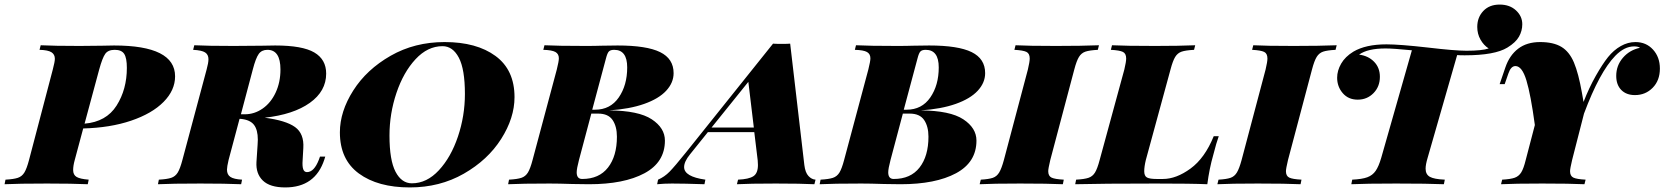

<svg xmlns="http://www.w3.org/2000/svg" viewBox="-68 -806 7282 840"><path d="M259 -106Q252 -81 252 -62Q252 -41 267 -32Q282 -23 320 -20L316 0Q247 -3 138 -3Q12 -3 -48 0L-44 -20Q-8 -22 10 -28Q28 -34 38.5 -51Q49 -68 59 -106L163 -502Q172 -536 172 -549Q172 -568 157 -577.5Q142 -587 105 -588L110 -608Q168 -605 280 -605L378 -606Q398 -607 431 -607Q698 -607 698 -472Q698 -411 647.5 -360Q597 -309 505.5 -278Q414 -247 296 -244ZM366 -502 302 -265Q397 -273 442 -344Q487 -415 487 -509Q487 -552 475.5 -570Q464 -588 434 -588Q405 -588 392.5 -570.5Q380 -553 366 -502Z M1332 -121H1355L1351 -108Q1311 14 1180 14Q1113 14 1082 -16Q1051 -46 1054 -97L1059 -173Q1060 -181 1060 -195Q1060 -238 1043 -260Q1026 -282 985 -286H980L932 -106Q925 -76 925 -64Q925 -42 940 -32Q955 -22 991 -20L987 0Q918 -3 809 -3Q683 -3 623 0L627 -20Q663 -22 681 -28Q699 -34 709.5 -51Q720 -68 730 -106L836 -502Q844 -531 844 -547Q844 -567 829.5 -576.5Q815 -586 777 -588L782 -608Q840 -605 954 -605L1077 -606Q1101 -607 1136 -607Q1255 -607 1307 -576.5Q1359 -546 1359 -484Q1359 -407 1287.5 -356Q1216 -305 1090 -291Q1183 -279 1223 -250Q1263 -221 1259 -158L1256 -105Q1254 -79 1258.5 -66Q1263 -53 1275 -53Q1306 -53 1327 -107ZM1038 -502 986 -306H1003Q1045 -306 1081 -331Q1117 -356 1138 -401Q1159 -446 1159 -502Q1159 -588 1102 -588Q1077 -588 1064 -570Q1051 -552 1038 -502Z M1419 -227Q1419 -318 1477.5 -410Q1536 -502 1641 -562Q1746 -622 1877 -622Q2017 -622 2100 -561Q2183 -500 2183 -381Q2183 -290 2124.5 -198Q2066 -106 1961 -46Q1856 14 1725 14Q1585 14 1502 -47Q1419 -108 1419 -227ZM1636 -213Q1636 -105 1662.5 -54.5Q1689 -4 1734 -4Q1799 -4 1852 -61Q1905 -118 1935.5 -208.5Q1966 -299 1966 -395Q1966 -503 1939.5 -553.5Q1913 -604 1868 -604Q1803 -604 1750 -547Q1697 -490 1666.5 -399.5Q1636 -309 1636 -213Z M2597 -323Q2726 -322 2783.5 -284Q2841 -246 2841 -191Q2841 -96 2751.5 -48Q2662 0 2509 0L2436 -1Q2376 -3 2337 -3Q2215 -3 2155 0L2159 -20Q2195 -22 2213 -28Q2231 -34 2241.5 -51Q2252 -68 2262 -106L2368 -502Q2377 -538 2377 -551Q2377 -570 2362 -578.5Q2347 -587 2309 -588L2314 -608Q2372 -605 2493 -605Q2538 -605 2561 -606L2634 -607Q2761 -607 2820 -578Q2879 -549 2879 -486Q2879 -444 2846.5 -409Q2814 -374 2750.5 -351.5Q2687 -329 2597 -323ZM2676 -511Q2676 -588 2619 -588Q2603 -588 2596 -581Q2589 -574 2583 -550L2523 -326H2535Q2602 -326 2639 -379.5Q2676 -433 2676 -511ZM2549 -309H2519L2465 -106Q2455 -68 2455 -52Q2455 -23 2479 -23Q2553 -23 2592 -73Q2631 -123 2631 -208Q2631 -253 2612 -281Q2593 -309 2549 -309Z M3500 -20 3495 0Q3437 -3 3326 -3Q3210 -3 3156 0L3161 -20Q3208 -22 3228 -35Q3248 -48 3248 -84Q3248 -97 3247 -104L3232 -228H3029L2951 -131Q2925 -99 2925 -75Q2925 -33 3018 -20L3014 0Q2925 -3 2872 -3Q2838 -3 2807 0L2811 -20Q2839 -32 2861.5 -55Q2884 -78 2933 -139L3314 -615Q3327 -614 3352 -614Q3377 -614 3389 -615L3451 -84Q3455 -51 3469 -36Q3483 -21 3500 -20ZM3230 -248 3206 -448 3045 -248Z M3960 -323Q4089 -322 4146.5 -284Q4204 -246 4204 -191Q4204 -96 4114.5 -48Q4025 0 3872 0L3799 -1Q3739 -3 3700 -3Q3578 -3 3518 0L3522 -20Q3558 -22 3576 -28Q3594 -34 3604.5 -51Q3615 -68 3625 -106L3731 -502Q3740 -538 3740 -551Q3740 -570 3725 -578.5Q3710 -587 3672 -588L3677 -608Q3735 -605 3856 -605Q3901 -605 3924 -606L3997 -607Q4124 -607 4183 -578Q4242 -549 4242 -486Q4242 -444 4209.5 -409Q4177 -374 4113.5 -351.5Q4050 -329 3960 -323ZM4039 -511Q4039 -588 3982 -588Q3966 -588 3959 -581Q3952 -574 3946 -550L3886 -326H3898Q3965 -326 4002 -379.5Q4039 -433 4039 -511ZM3912 -309H3882L3828 -106Q3818 -68 3818 -52Q3818 -23 3842 -23Q3916 -23 3955 -73Q3994 -123 3994 -208Q3994 -253 3975 -281Q3956 -309 3912 -309Z M4518 -57Q4518 -36 4532.5 -29Q4547 -22 4586 -20L4582 0Q4518 -3 4395 -3Q4276 -3 4218 0L4223 -20Q4258 -22 4275.5 -28Q4293 -34 4303.5 -51.5Q4314 -69 4324 -106L4429 -502Q4437 -536 4437 -550Q4437 -572 4422.5 -579Q4408 -586 4370 -588L4375 -608Q4430 -605 4552 -605Q4665 -605 4740 -608L4735 -588Q4698 -586 4680.5 -580Q4663 -574 4652.5 -557Q4642 -540 4632 -502L4527 -106Q4518 -68 4518 -57Z M5240 -128Q5223 -69 5214 0Q5146 -3 4988 -3Q4752 -3 4636 0L4640 -20Q4676 -22 4694 -28Q4712 -34 4722.5 -51Q4733 -68 4743 -106L4851 -502Q4859 -536 4859 -550Q4859 -572 4844.5 -579Q4830 -586 4792 -588L4797 -608Q4856 -605 4986 -605Q5090 -605 5161 -608L5156 -588Q5119 -586 5101.5 -580Q5084 -574 5073.5 -557Q5063 -540 5053 -502L4945 -106Q4938 -77 4938 -57Q4938 -36 4950 -29.5Q4962 -23 4992 -23H5020Q5078 -23 5140.5 -68.5Q5203 -114 5242 -210H5264Q5254 -183 5240 -128Z M5558 -57Q5558 -36 5572.5 -29Q5587 -22 5626 -20L5622 0Q5558 -3 5435 -3Q5316 -3 5258 0L5263 -20Q5298 -22 5315.5 -28Q5333 -34 5343.5 -51.5Q5354 -69 5364 -106L5469 -502Q5477 -536 5477 -550Q5477 -572 5462.5 -579Q5448 -586 5410 -588L5415 -608Q5470 -605 5592 -605Q5705 -605 5780 -608L5775 -588Q5738 -586 5720.5 -580Q5703 -574 5692.5 -557Q5682 -540 5672 -502L5567 -106Q5558 -68 5558 -57Z M6592 -700Q6592 -671 6577.5 -645.5Q6563 -620 6527 -598Q6472 -564 6340 -564Q6318 -564 6307 -565L6178 -116Q6169 -86 6169 -68Q6169 -43 6187.5 -32.5Q6206 -22 6253 -20L6249 0Q6179 -3 6040 -3Q5907 -3 5844 0L5848 -20Q5891 -22 5914 -30.5Q5937 -39 5950.5 -58.5Q5964 -78 5975 -116L6109 -586Q6027 -594 5994 -594Q5915 -594 5878 -567Q5918 -562 5943.5 -536Q5969 -510 5969 -470Q5969 -427 5941 -398.5Q5913 -370 5872 -370Q5831 -370 5806.5 -398.5Q5782 -427 5782 -466Q5782 -497 5799.5 -527.5Q5817 -558 5853 -580Q5907 -612 5998 -612Q6055 -612 6179 -598Q6297 -584 6348 -584Q6416 -584 6445 -594Q6423 -608 6409 -633Q6395 -658 6395 -688Q6395 -730 6421.5 -758Q6448 -786 6493 -786Q6537 -786 6564.5 -760.5Q6592 -735 6592 -700Z M7194 -506Q7194 -454 7162.5 -422Q7131 -390 7085 -390Q7047 -390 7025 -412.5Q7003 -435 7003 -474Q7003 -519 7032 -553Q7061 -587 7107 -597Q7099 -603 7081 -603Q7039 -603 6999 -562Q6930 -491 6862 -309L6810 -106Q6801 -68 6801 -57Q6801 -36 6815.5 -29Q6830 -22 6869 -20L6864 0Q6801 -3 6679 -3Q6558 -3 6499 0L6504 -20Q6541 -22 6559 -28.5Q6577 -35 6587.5 -52Q6598 -69 6607 -106L6647 -259Q6629 -392 6610 -454.5Q6591 -517 6562 -517Q6542 -517 6531 -484L6515 -438H6493L6518 -511Q6536 -564 6574 -593Q6612 -622 6670 -622Q6728 -622 6763 -601Q6798 -580 6818 -532.5Q6838 -485 6853 -400L6860 -360Q6884 -422 6913.5 -474Q6943 -526 6967 -556Q6992 -587 7023 -604.5Q7054 -622 7087 -622Q7134 -622 7164 -589Q7194 -556 7194 -506Z"/></svg>

Font: Playfair Display SC Black
Style: Italic
Weight: 900
Italic angle: -14°
Designer: Claus Eggers Sørensen
Foundry: Claus Eggers Sørensen
Version: Version 1.200; ttfautohint (v1.6)